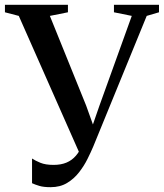

<svg xmlns="http://www.w3.org/2000/svg" viewBox="-36 -763 680 797"><path d="M174 14Q145.5 14 127.8 8.8Q110 3.5 97 -2.5V-105Q110.5 -96 131.8 -87.2Q153 -78.5 186.5 -78.5Q217 -78.5 239.8 -88Q262.5 -97.5 279 -116.5Q295.5 -135.5 306.5 -163.5L300 -113.5L42 -697L-15.5 -712V-743H246V-712L171 -697L321.5 -325L361.5 -213.5L338.5 -214L377 -325L511 -697L437 -712V-743H624V-712L573 -697L351 -154.5Q341.5 -132 327.2 -103.2Q313 -74.5 292.2 -47.8Q271.5 -21 242.5 -3.5Q213.5 14 174 14Z"/></svg>

Font: Merriweather 96pt Medium
Style: Regular
Weight: 500
Version: Version 2.100